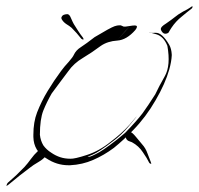

<svg xmlns="http://www.w3.org/2000/svg" viewBox="-56 -601 625 603"><path d="M352.5 -519.5Q374 -523.4 374 -517.6Q374 -512.7 369.1 -506.8Q341.8 -475.6 312.5 -473.6Q282.2 -471.7 260.7 -457Q233.4 -436.5 204.1 -418.9Q175.8 -402.3 158.2 -377Q137.7 -349.6 131.8 -341.8Q125 -333 106.4 -307.6Q90.8 -280.3 80.1 -253.9Q69.3 -226.6 69.3 -177.7Q71.3 -159.2 80.1 -144.5Q89.8 -130.9 105.5 -121.1Q118.2 -112.3 132.8 -107.4Q147.5 -102.5 165 -102.5Q177.7 -101.6 216.8 -114.3Q255.9 -127 291 -155.3Q327.1 -182.6 350.6 -209Q373 -235.4 373 -235.4Q374 -235.4 349.6 -206.1Q325.2 -176.8 299.8 -158.2Q253.9 -123 234.4 -115.2Q214.8 -107.4 215.8 -106.4Q214.8 -109.4 222.7 -108.4Q229.5 -108.4 255.9 -123Q269.5 -130.9 289.1 -145.5Q309.6 -160.2 336.9 -183.6Q373 -220.7 391.6 -245.1Q409.2 -269.5 431.6 -304.7Q442.4 -328.1 461.9 -362.3Q480.5 -395.5 469.7 -457Q458 -486.3 435.5 -493.2Q413.1 -499 414.1 -500Q411.1 -497.1 432.6 -498Q453.1 -499 475.6 -460Q482.4 -448.2 483.4 -429.7Q483.4 -427.7 483.4 -426.8Q482.4 -407.2 475.6 -382.8Q462.9 -337.9 432.6 -286.1Q402.3 -233.4 362.3 -192.4Q332 -161.1 301.8 -136.7Q270.5 -113.3 236.3 -98.6Q203.1 -84 164.1 -82Q161.1 -82 159.2 -82Q122.1 -82 89.8 -103.5Q49.8 -126 48.8 -170.9Q48.8 -173.8 48.8 -177.7Q48.8 -217.8 60.5 -248Q74.2 -283.2 93.8 -315.4Q113.3 -347.7 135.7 -377.9Q146.5 -392.6 160.2 -407.2Q172.9 -421.9 175.8 -428.7Q182.6 -443.4 198.2 -453.1Q214.8 -463.9 241.2 -484.4Q290 -513.7 303.7 -518.6Q312.5 -521.5 318.4 -521.5Q321.3 -521.5 323.2 -521.5Q327.1 -519.5 332 -517.6Q336.9 -516.6 352.5 -519.5Q352.5 -519.5 337.9 -503.9Q324.2 -488.3 314.5 -477.5Q314.5 -477.5 352.5 -519.5ZM155.3 -556.6Q155.3 -556.6 155.3 -556.6Q162.1 -556.6 167 -543.9Q172.9 -530.3 175.8 -525.4Q182.6 -515.6 189.5 -503.9Q196.3 -493.2 204.1 -483.4Q207 -479.5 206.1 -477.5Q206.1 -476.6 205.1 -476.6Q201.2 -477.5 199.2 -479.5Q192.4 -488.3 184.6 -497.1Q176.8 -505.9 168.9 -513.7Q162.1 -519.5 152.3 -525.4Q143.6 -531.2 138.7 -539.1Q136.7 -542 136.7 -544.9Q136.7 -546.9 138.7 -549.8Q141.6 -555.7 155.3 -556.6ZM349.6 -185.5Q350.6 -186.5 352.5 -186.5Q358.4 -186.5 371.1 -170.9Q385.7 -153.3 390.6 -147.5Q401.4 -135.7 407.2 -119.1Q414.1 -102.5 417 -93.8Q418.9 -88.9 418.9 -86.9Q418.9 -86.9 418.9 -85.9Q418 -85.9 417 -86.9Q413.1 -87.9 412.1 -90.8Q406.2 -103.5 392.6 -123Q379.9 -142.6 358.4 -154.3Q356.4 -155.3 350.6 -157.2Q344.7 -159.2 343.8 -161.1Q339.8 -164.1 338.9 -170.9Q338.9 -171.9 338.9 -171.9Q338.9 -178.7 349.6 -185.5ZM87.9 -116.2Q87.9 -116.2 87.9 -115.2Q87.9 -106.4 67.4 -93.8Q45.9 -81.1 39.1 -75.2Q22.5 -62.5 5.9 -49.8Q-10.7 -36.1 -26.4 -23.4Q-33.2 -17.6 -35.2 -17.6Q-36.1 -17.6 -36.1 -18.6Q-36.1 -18.6 -35.2 -19.5Q-34.2 -24.4 -31.2 -27.3Q-17.6 -39.1 -4.9 -50.8Q7.8 -63.5 20.5 -76.2Q31.2 -87.9 41 -101.6Q50.8 -115.2 62.5 -126Q68.4 -130.9 77.1 -130.9Q85.9 -130.9 87.9 -116.2ZM449.2 -507.8Q449.2 -508.8 449.2 -509.8Q448.2 -516.6 465.8 -527.3Q485.4 -541 491.2 -545.9Q502.9 -555.7 518.6 -564.5Q534.2 -572.3 541 -577.1Q545.9 -581.1 547.9 -581.1Q548.8 -581.1 548.8 -580.1Q548.8 -579.1 548.8 -579.1Q547.9 -575.2 544.9 -573.2Q533.2 -564.5 514.6 -548.8Q496.1 -534.2 482.4 -513.7Q481.4 -511.7 477.5 -505.9Q474.6 -501 473.6 -499Q469.7 -495.1 462.9 -495.1Q462.9 -495.1 461.9 -495.1Q454.1 -496.1 449.2 -507.8Z"/></svg>

Font: Margalida Font
Style: Regular
Weight: 400
Designer: Mateu Riera. mateurierasureda@hotmail.com
Version: Version 1.0